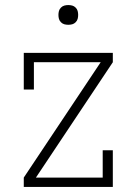

<svg xmlns="http://www.w3.org/2000/svg" viewBox="-20 -739 540 759"><path d="M74 0V-37L378 -493H114V-385H74V-530H426V-493L122 -37H386V-145H426V0ZM250 -641Q242 -641 234.5 -643Q227 -645 221 -651Q215 -657 213 -664.5Q211 -672 211 -680Q211 -688 213 -695.5Q215 -703 221 -709Q227 -715 234.5 -717Q242 -719 250 -719Q258 -719 265.5 -717Q273 -715 279 -709Q285 -703 287 -695.5Q289 -688 289 -680Q289 -672 287 -664.5Q285 -657 279 -651Q273 -645 265.5 -643Q258 -641 250 -641Z"/></svg>

Font: Iosevka Slab Extralight
Style: Regular
Weight: 200
Monospace: yes
Designer: Belleve Invis
Foundry: Belleve Invis
Version: Version 11.1.1; ttfautohint (v1.8.3)